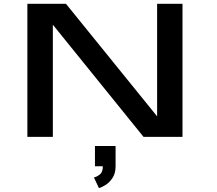

<svg xmlns="http://www.w3.org/2000/svg" viewBox="-20 -720 1140 1010"><path d="M124 0V-700H327L806.5 -108V-700H940V0H735L258 -590V0ZM479.5 154.5V48H588V154.5Q588 191.5 572.2 215.5Q556.5 239.5 536 252.5Q515.5 265.5 500.5 269.5L474 213.5Q490 210 505.5 197.5Q521 185 521 154.5Z"/></svg>

Font: Trispace Expanded Medium
Style: Regular
Weight: 500
Width: 7
Designer: Tyler Finck
Foundry: Etcetera Type Company
Version: Version 1.210; ttfautohint (v1.8.3)